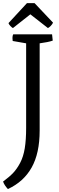

<svg xmlns="http://www.w3.org/2000/svg" viewBox="-41 -930 385 1248"><path d="M43 -747.6Q35.6 -751.5 26.4 -761.2Q17.1 -771 14.2 -779.8L134.3 -909.7H183.6L303.7 -782.7Q298.8 -772 288.8 -761.7Q278.8 -751.5 270.5 -747.6L156.2 -836.9ZM128.9 -99.1V-648.4L41.5 -663.6Q40 -671.9 40 -683.1Q40 -698.2 44.9 -707H297.4L301.8 -666Q273.4 -655.8 216.8 -648.4V-81.5Q216.8 65.9 164.8 158.7Q112.8 251.5 10.3 298.8Q-13.2 273.4 -21 250Q19.5 220.2 44.2 194.3Q68.8 168.5 89.8 128.9Q110.8 89.4 119.9 34.2Q128.9 -21 128.9 -99.1Z"/></svg>

Font: Fjord
Style: One
Weight: 400
Designer: Viktoriya Grabowska
Foundry: Viktoriya Grabowska
Version: Version 1.002